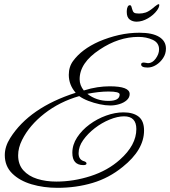

<svg xmlns="http://www.w3.org/2000/svg" viewBox="-20 -821 816 921"><path d="M256 80Q189 80 131.5 63Q74 46 38.5 11Q3 -24 3 -77Q3 -118 29 -159Q121 -305 343 -376Q310 -414 310 -462Q310 -501 331 -529Q372 -585 455 -622Q502 -642 550.5 -653Q599 -664 649 -664Q711 -664 743.5 -644Q776 -624 776 -588Q776 -563 762.5 -542.5Q749 -522 729 -509.5Q709 -497 688 -497Q657 -497 657 -512Q657 -521 670 -521Q674 -521 680.5 -519.5Q687 -518 690 -518Q711 -518 727 -540Q743 -562 743 -584Q743 -616 712.5 -630Q682 -644 644 -644Q549 -644 458 -583Q362 -520 362 -441Q362 -412 382 -387Q417 -398 447.5 -402.5Q478 -407 506 -407Q602 -407 602 -370Q602 -353 588 -340.5Q574 -328 552.5 -321.5Q531 -315 509 -315Q486 -315 458 -321Q430 -327 404 -337Q378 -347 360 -360Q266 -333 193.5 -276.5Q121 -220 86 -150Q67 -112 67 -76Q67 -32 92 -4Q117 24 158.5 37Q200 50 250 50Q333 50 415 23.5Q497 -3 555 -55Q634 -125 634 -202Q634 -263 575 -263Q544 -263 506 -247.5Q468 -232 434.5 -206Q401 -180 379 -149Q357 -118 357 -86Q357 -54 385 -47Q395 -43 395 -37Q395 -29 380 -29Q327 -29 327 -88Q327 -127 350 -162Q373 -197 409.5 -224Q446 -251 489 -266.5Q532 -282 572 -282Q619 -282 645 -261.5Q671 -241 671 -195Q671 -102 568 -20Q503 33 424 56.5Q345 80 256 80ZM500 -337Q554 -337 554 -368Q554 -382 500 -382Q476 -382 450.5 -379Q425 -376 399 -371Q442 -337 500 -337ZM635 -717Q616 -717 602 -727.5Q588 -738 588 -764Q588 -765 588.5 -773Q589 -781 592.5 -788.5Q596 -796 603 -796Q608 -796 610 -790.5Q612 -785 614 -777Q617 -765 623 -760.5Q629 -756 647 -756Q664 -756 679 -761Q694 -766 716 -784Q721 -789 732.5 -797Q744 -805 744 -797Q744 -786 733 -771Q717 -749 689.5 -733Q662 -717 635 -717Z"/></svg>

Font: Alex Brush
Style: Regular
Weight: 400
Designer: Robert E. Leuschke
Foundry: Robert E. Leuschke
Version: Version 1.111; ttfautohint (v1.8.4.7-5d5b)